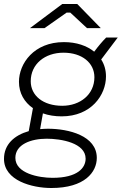

<svg xmlns="http://www.w3.org/2000/svg" viewBox="-26 -737 610 962"><path d="M283 -154C431 -154 505 -261 505 -354C505 -386 497 -414 481 -439L564 -549H506C488 -531 465 -504 446 -478C409 -508 357 -526 294 -526C144 -526 69 -419 69 -327C69 -270 96 -225 139 -195L118 -80C45 -59 -6 -13 -6 59C-6 168 135 205 231 205C399 205 459 125 459 54C459 -57 318 -92 214 -92C201 -92 187 -91 175 -90L189 -169C217 -159 249 -154 283 -154ZM286 -207C190 -207 128 -258 128 -330C128 -416 199 -473 292 -473C385 -473 447 -422 447 -350C447 -264 376 -207 286 -207ZM237 154C169 154 51 132 51 54C51 -13 128 -42 208 -42C280 -42 403 -21 403 58C403 103 364 154 237 154ZM479 -596 361 -717H286L124 -596H197L308 -674H326L410 -596Z"/></svg>

Font: Fixel Display 20240404 Light
Style: Italic
Weight: 300
Italic angle: -10°
Designer: AlfaBravo + MacPaw
Foundry: Kyrylo Tkachov, Marchela Mozhyna, Serhii Makarenko, Maria Weinstein, Zakhar Kryvoshyya
Version: Version 1.211;Glyphs 3.2 (3225)